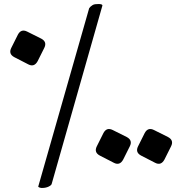

<svg xmlns="http://www.w3.org/2000/svg" viewBox="-20 -731 906 954"><path d="M745 -85 815 -50Q845 -34 830 -4L797 62Q780 93 751 78L681 42Q651 26 666 -4L699 -70Q715 -100 745 -85ZM540 -85 610 -50Q640 -34 625 -4L592 62Q575 93 546 78L476 42Q446 26 461 -4L494 -70Q510 -100 540 -85ZM115 -574 185 -539Q215 -523 200 -493L167 -427Q150 -396 121 -411L51 -447Q21 -463 36 -493L69 -559Q85 -589 115 -574ZM470 -711Q488 -711 489 -704L237 182Q236 189 222 196Q216 199 207.5 201Q199 203 188 203Q183 203 177 201Q173 199 171 198L170 196L423 -690Q428 -698 439 -705Q445 -709 452.5 -710Q460 -711 470 -711Z"/></svg>

Font: Amiri
Style: Bold
Weight: 700
Designer: Khaled Hosny
Version: Version 0.113